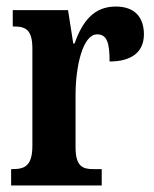

<svg xmlns="http://www.w3.org/2000/svg" viewBox="-20 -567 472 587"><path d="M14 0H291V-50H265C233 -50 211 -58 211 -117V-277C211 -364 233 -462 277 -462C308 -462 315 -434 315 -379C381 -379 420 -407 420 -462C420 -512 394 -547 334 -547C269 -547 233 -505 208 -434H204L188 -536H19V-486H22C58 -486 79 -477 79 -418V-122C79 -59 55 -50 18 -50H14Z"/></svg>

Font: Noto Serif Georgian ExtraCondensed Bold
Style: Regular
Weight: 700
Width: 2
Designer: Monotype Design Team, Akaki Razmadze
Foundry: Google LLC
Version: Version 2.003